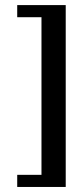

<svg xmlns="http://www.w3.org/2000/svg" viewBox="-20 -639 278 754"><path d="M142.9 47.6V95.2H95.2V47.6ZM190.5 47.6V95.2H142.9V47.6ZM190.5 0V47.6H142.9V0ZM190.5 -238.1V-190.5H142.9V-238.1ZM190.5 -285.7V-238.1H142.9V-285.7ZM190.5 -333.3V-285.7H142.9V-333.3ZM190.5 -190.5V-142.9H142.9V-190.5ZM95.2 47.6V95.2H47.6V47.6ZM238.1 0V47.6H190.5V0ZM238.1 -47.6V0H190.5V-47.6ZM238.1 -95.2V-47.6H190.5V-95.2ZM142.9 -619V-571.4H95.2V-619ZM95.2 -619V-571.4H47.6V-619ZM190.5 -381V-333.3H142.9V-381ZM238.1 -142.9V-95.2H190.5V-142.9ZM190.5 -142.9V-95.2H142.9V-142.9ZM190.5 -619V-571.4H142.9V-619ZM190.5 -571.4V-523.8H142.9V-571.4ZM190.5 -523.8V-476.2H142.9V-523.8ZM190.5 -476.2V-428.6H142.9V-476.2ZM190.5 -428.6V-381H142.9V-428.6ZM190.5 -95.2V-47.6H142.9V-95.2ZM190.5 -47.6V0H142.9V-47.6ZM238.1 -190.5V-142.9H190.5V-190.5ZM238.1 -238.1V-190.5H190.5V-238.1ZM238.1 -285.7V-238.1H190.5V-285.7ZM238.1 -333.3V-285.7H190.5V-333.3ZM238.1 -381V-333.3H190.5V-381ZM238.1 -428.6V-381H190.5V-428.6ZM238.1 -476.2V-428.6H190.5V-476.2ZM238.1 -523.8V-476.2H190.5V-523.8ZM238.1 -571.4V-523.8H190.5V-571.4ZM238.1 47.6V95.2H190.5V47.6ZM190.5 -619H238.1V-571.4H190.5Z"/></svg>

Font: Jacquard 12
Style: Regular
Weight: 400
Designer: Sarah Cadigan-Fried
Version: Version 1.000; ttfautohint (v1.8.4.7-5d5b)